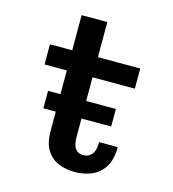

<svg xmlns="http://www.w3.org/2000/svg" viewBox="-102 -742 753 837"><g transform="rotate(15 275.0 -324.0)"><path d="M163.5 -135V-223H107.5V-302H163.5V-409H63V-500H163.5V-658.5H279.5V-500H470.5V-409H279.5V-302H413.5V-223H279.5V-141.5Q279.5 -103 292.5 -86.8Q305.5 -70.5 328 -70.5Q350.5 -70.5 365.5 -87.5Q380.5 -104.5 380.5 -143.5H464.5Q464.5 -87 443 -53.2Q421.5 -19.5 386.5 -4.8Q351.5 10 311.5 10Q270.5 10 237 -4Q203.5 -18 183.5 -49.8Q163.5 -81.5 163.5 -135Z"/></g></svg>

Font: Trispace SemiCondensed Medium
Style: Regular
Weight: 500
Width: 4
Designer: Tyler Finck
Foundry: Etcetera Type Company
Version: Version 1.210; ttfautohint (v1.8.3)